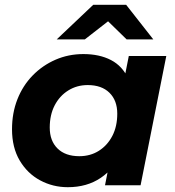

<svg xmlns="http://www.w3.org/2000/svg" viewBox="-20 -771 730 799"><path d="M262 8Q200 8 147 -20.5Q94 -49 62 -103Q30 -157 30 -233Q30 -301 52.5 -358Q75 -415 116 -457Q157 -499 211 -522.5Q265 -546 327 -546Q394 -546 442 -521Q490 -496 513.5 -443.5Q537 -391 530 -308Q525 -213 491 -141.5Q457 -70 399.5 -31Q342 8 262 8ZM310 -121Q356 -121 391.5 -143.5Q427 -166 447.5 -205.5Q468 -245 468 -298Q468 -353 435.5 -385Q403 -417 345 -417Q300 -417 264 -394.5Q228 -372 207.5 -332.5Q187 -293 187 -240Q187 -185 219.5 -153Q252 -121 310 -121ZM417 0 438 -107 473 -267 494 -427 516 -538H672L565 0ZM216 -607 368 -751H505L618 -607H507L384 -727H487L333 -607Z"/></svg>

Font: Montserrat Thin
Style: Bold Italic
Weight: 700
Italic angle: -11.3°
Version: Version 9.000